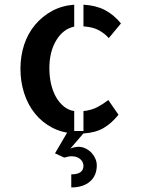

<svg xmlns="http://www.w3.org/2000/svg" viewBox="-20 -573 611 830"><path d="M450.2 -408.2Q435.5 -425.8 409.7 -440.9Q383.8 -456.1 340.8 -459V-552.7Q394.5 -549.8 433.1 -529.8Q471.7 -509.8 502.9 -471.7ZM340.8 -92.8Q376 -96.7 400.9 -109.9Q425.8 -123 448.2 -140.6L492.2 -77.1Q461.9 -39.1 426.8 -19Q391.6 1 340.8 3.9ZM68.4 -275.4Q68.4 -331.1 84.5 -379.9Q100.6 -428.7 131.8 -465.8Q163.1 -502.9 205.6 -525.9Q248 -548.8 300.8 -552.7V-458Q252 -447.3 222.7 -397.9Q193.4 -348.6 193.4 -278.3Q193.4 -242.2 200.7 -210.4Q208 -178.7 221.7 -154.3Q235.4 -129.9 255.4 -113.3Q275.4 -96.7 300.8 -92.8V3.9Q247.1 1 204.1 -22Q161.1 -44.9 130.9 -82.5Q100.6 -120.1 84.5 -169.9Q68.4 -219.7 68.4 -275.4ZM284.2 69.3Q300.8 62.5 318.4 61.5Q335.9 61.5 351.1 69.3Q366.2 77.1 376.5 88.4Q386.7 99.6 392.6 113.8Q398.4 127.9 398.4 141.6Q398.4 186.5 368.7 211.9Q338.9 237.3 288.1 237.3V180.7Q340.8 180.7 340.8 143.6Q340.8 127 326.7 114.7Q312.5 102.5 289.1 102.5Q276.4 102.5 257.8 108.4L217.8 89.8L274.4 -6.8H349.6Z"/></svg>

Font: Allerta Stencil
Style: Regular
Weight: 400
Designer: Matt McInerney
Foundry: Matt McInerney
Version: Version 1.02